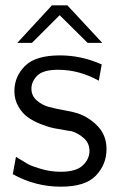

<svg xmlns="http://www.w3.org/2000/svg" viewBox="-20 -693 444 721"><path d="M45 -532 175 -673H233L364 -532H309L204 -636L100 -532ZM28 -39 40 -104Q72 -84 85.5 -76.5Q99 -69 134.5 -58.5Q170 -48 208 -48Q266 -48 291 -72Q316 -96 316 -126Q316 -155 295.5 -173.5Q275 -192 250 -200Q249 -200 228 -203.5Q207 -207 185.5 -211Q164 -215 135.5 -226Q107 -237 85.5 -252Q64 -267 49 -293Q34 -319 34 -351Q34 -405 73.5 -445Q113 -485 205 -485Q286 -485 362 -451L351 -390Q277 -431 198 -431Q142 -431 120 -409Q98 -387 98 -360Q98 -333 118.5 -315.5Q139 -298 163.5 -291.5Q188 -285 223.5 -278.5Q259 -272 273 -267Q316 -252 348 -218Q380 -184 380 -133Q380 -76 340.5 -34Q301 8 209 8Q112 8 28 -39Z"/></svg>

Font: Coval
Style: ExtraLight
Weight: 250
Foundry: Context Ltd
Version: Version 001.000